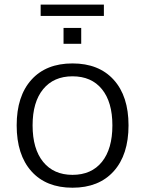

<svg xmlns="http://www.w3.org/2000/svg" viewBox="-20 -832 647 860"><path d="M54.7 -270.5Q54.7 -401.4 120.6 -474.6Q186.5 -547.9 304.7 -547.9Q422.9 -547.9 489.3 -474.6Q555.7 -401.4 555.7 -270.5Q555.7 -138.7 489.3 -64.9Q422.9 8.8 304.7 8.8Q186.5 8.8 120.6 -64.9Q54.7 -138.7 54.7 -270.5ZM126 -270.5Q126 -165 173.3 -106.9Q220.7 -48.8 304.7 -48.8Q389.6 -48.8 436.5 -106.9Q483.4 -165 483.4 -270.5Q483.4 -375 436.5 -432.6Q389.6 -490.2 304.7 -490.2Q220.7 -490.2 173.3 -432.6Q126 -375 126 -270.5ZM162.1 -760.7V-811.5H445.3V-760.7ZM264.6 -635.7V-707H343.8V-635.7Z"/></svg>

Font: Min Sans Light
Style: Regular
Weight: 300
Designer: Jinseong-Kim, NotoSansCJK, Nunito
Foundry: Jinseong-Kim
Version: Version 1.400;Glyphs 3.1.2 (3151)